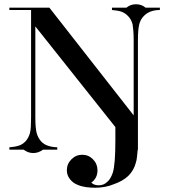

<svg xmlns="http://www.w3.org/2000/svg" viewBox="-20 -703 795 902"><path d="M574 -667Q593 -683 619 -683Q645 -683 664 -667H731V-656Q682 -656 655 -627Q640 -612 634 -588Q628 -564 628 -514V0H627Q625 19 623.5 34.5Q622 50 618 62Q609 97 583 123Q557 148 513 163Q494 171 472 175Q450 179 427.5 179Q405 179 383.5 176Q362 173 344 165Q323 157 308.5 138.5Q294 120 294 97Q294 67 315.5 45.5Q337 24 366 24Q396 24 417 45.5Q438 67 438 97Q438 134 409 155Q422 168 445 167.5Q468 167 483 152Q499 140 510 108Q522 69 522 -43V-106L146 -579V-153Q146 -103 152 -79Q158 -56 173 -39Q187 -24 204 -19Q222 -12 249 -11V0H182Q161 16 136 16Q112 16 91 0H24V-11Q51 -13 69 -19Q85 -24 100 -39Q115 -56 121 -79Q124 -91 125 -109.5Q126 -128 126 -153V-656H24V-667H212L608 -161V-514Q608 -539 606.5 -557.5Q605 -576 603 -588Q597 -612 582 -627Q569 -641 551 -648Q533 -654 506 -656V-667H574Z"/></svg>

Font: Wachinanga
Style: Regular
Weight: 400
Designer: deFharo
Foundry: deFharo
Version: Wachinanga: Version 2.001 2013